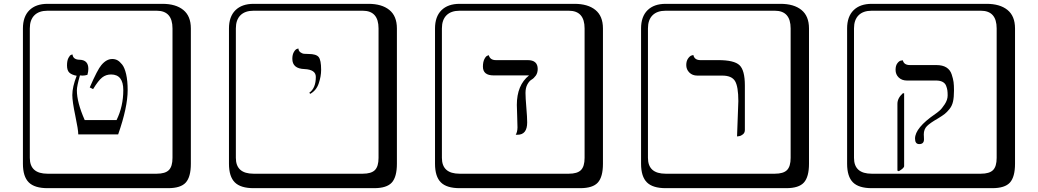

<svg xmlns="http://www.w3.org/2000/svg" viewBox="-20 -774 5438 1006"><path d="M381.8 -377Q356 -381.8 343.5 -393.3Q331.1 -404.8 331.1 -431.2Q331.1 -456.1 338.6 -470.5Q346.2 -484.9 353 -486.8L359.9 -488.8Q362.8 -460.9 398.9 -460.9Q442.9 -459 442.9 -413.1Q442.9 -398.9 438 -381.8Q423.8 -377.9 413.1 -377.9Q410.2 -377.9 406 -378.4Q401.9 -378.9 398.9 -378.9Q382.8 -322.8 382.8 -300.8Q382.8 -237.8 423.8 -145H590.8Q626 -216.8 626 -301.8Q626 -383.8 562 -383.8Q535.2 -383.8 515.1 -367.9Q495.1 -352.1 467.8 -307.1L450.2 -315.9Q491.2 -410.2 511.2 -433.1Q538.1 -465.3 568.8 -464.8Q583 -464.8 595 -458.5Q606.9 -452.1 619.9 -436Q632.8 -419.9 640.9 -385.5Q648.9 -351.1 648.9 -301.8Q648.9 -211.9 599.1 -69.8H390.1Q390.1 -93.8 374.5 -168Q358.9 -242.2 358.9 -275.9Q358.9 -318.8 381.8 -377ZM229 -717.8Q184.1 -717.8 160.2 -693.8Q136.2 -669.9 136.2 -625V53.2Q136.2 136.2 229 136.2H800.8Q845.7 136.2 864.7 117.2Q883.8 98.1 883.8 53.2V-625Q883.8 -717.8 800.8 -717.8ZM980 84Q980 152.8 953.4 182.4Q926.8 211.9 860.8 211.9H229Q161.1 211.9 130.6 181.4Q100.1 150.9 100.1 84V-625Q100.1 -687 134 -720.5Q168 -753.9 229 -753.9H831.1Q900.9 -753.9 940.4 -721.9Q980 -689.9 980 -625Z M1605.5 -282.2 1600.6 -288.1Q1634.8 -312 1634.8 -371.1Q1634.8 -409.2 1575.7 -412.1Q1511.7 -414.1 1511.7 -465.8Q1511.7 -487.8 1519.8 -501.5Q1527.8 -515.1 1535.6 -517.6L1543.5 -520Q1544.4 -506.8 1554 -500Q1563.5 -493.2 1572 -492.2Q1580.6 -491.2 1596.7 -491.2Q1636.7 -491.2 1649.7 -475.1Q1662.6 -459 1662.6 -408.2Q1662.6 -374 1650.1 -337.2Q1637.7 -300.3 1605.5 -282.2ZM1308.6 -717.8Q1263.7 -717.8 1239.7 -693.8Q1215.8 -669.9 1215.8 -625V53.2Q1215.8 136.2 1308.6 136.2H1880.4Q1925.3 136.2 1944.3 117.2Q1963.4 98.1 1963.4 53.2V-625Q1963.4 -717.8 1880.4 -717.8ZM2059.6 84Q2059.6 152.8 2033 182.4Q2006.3 211.9 1940.4 211.9H1308.6Q1240.7 211.9 1210.2 181.4Q1179.7 150.9 1179.7 84V-625Q1179.7 -687 1213.6 -720.5Q1247.6 -753.9 1308.6 -753.9H1910.6Q1980.5 -753.9 2020 -721.9Q2059.6 -689.9 2059.6 -625Z M2733.4 -287.1Q2733.4 -262.2 2737.8 -210.7Q2742.2 -159.2 2742.2 -132.8Q2742.2 -67.9 2691.4 -67.9H2682.1Q2690.9 -82 2691.4 -106Q2691.4 -130.9 2689.7 -168.9Q2688 -207 2688 -224.1Q2688 -328.1 2752 -378.9H2566.4Q2510.3 -378.9 2510.3 -424.8Q2510.3 -448.7 2517.8 -463.9Q2525.4 -479 2533.2 -481.9L2541 -484.9Q2547.9 -459 2578.1 -459H2745.1Q2796.9 -459 2797.4 -413.1Q2797.4 -392.1 2787.4 -377.9Q2777.3 -363.8 2765.4 -356.9Q2753.4 -350.1 2743.4 -332Q2733.4 -314 2733.4 -287.1ZM2388.2 -717.8Q2343.3 -717.8 2319.3 -693.8Q2295.4 -669.9 2295.4 -625V53.2Q2295.4 136.2 2388.2 136.2H2960Q3004.9 136.2 3023.9 117.2Q3043 98.1 3043 53.2V-625Q3043 -717.8 2960 -717.8ZM3139.2 84Q3139.2 152.8 3112.5 182.4Q3085.9 211.9 3020 211.9H2388.2Q2320.3 211.9 2289.8 181.4Q2259.3 150.9 2259.3 84V-625Q2259.3 -687 2293.2 -720.5Q2327.1 -753.9 2388.2 -753.9H2990.2Q3060.1 -753.9 3099.6 -721.9Q3139.2 -689.9 3139.2 -625Z M3841.8 -59.1 3848.6 -244.1Q3848.6 -320.3 3831.3 -349.1Q3814 -377.9 3764.6 -377.9H3633.8Q3607.9 -377.9 3591.8 -394Q3575.7 -410.2 3575.7 -433.1Q3575.7 -454.1 3585.2 -467.5Q3594.7 -481 3604 -483.4L3612.8 -485.8Q3618.7 -459 3649.9 -459H3743.7Q3826.7 -459 3854.7 -432.4Q3882.8 -405.8 3882.8 -326.2V-92.8Q3882.8 -78.6 3872.8 -70.3Q3862.8 -62 3852.1 -60.5ZM3467.8 -717.8Q3422.9 -717.8 3398.9 -693.8Q3375 -669.9 3375 -625V53.2Q3375 136.2 3467.8 136.2H4039.6Q4084.5 136.2 4103.5 117.2Q4122.6 98.1 4122.6 53.2V-625Q4122.6 -717.8 4039.6 -717.8ZM4218.8 84Q4218.8 152.8 4192.1 182.4Q4165.5 211.9 4099.6 211.9H3467.8Q3399.9 211.9 3369.4 181.4Q3338.9 150.9 3338.9 84V-625Q3338.9 -687 3372.8 -720.5Q3406.7 -753.9 3467.8 -753.9H4069.8Q4139.6 -753.9 4179.2 -721.9Q4218.8 -689.9 4218.8 -625Z M4689.5 123 4682.1 120.1V-230Q4682.1 -259.8 4710.4 -285.2H4717.3V96.2Q4717.3 106.9 4689.5 123ZM4820.3 -69.8Q4820.3 -67.9 4820.8 -58.8Q4821.3 -49.8 4821.3 -43.9Q4821.3 -19 4796.4 -19Q4774.4 -19 4774.4 -47.9Q4774.4 -104 4880.4 -176.8Q4889.2 -182.6 4901.9 -193.4Q4914.6 -204.1 4929.9 -227.5Q4945.3 -251 4945.3 -273.9Q4945.3 -290 4943.8 -300.5Q4942.4 -311 4937.3 -324.5Q4932.1 -337.9 4918.7 -345Q4905.3 -352.1 4884.3 -352.1H4731.4Q4705.6 -352.1 4689 -367.9Q4672.4 -383.8 4672.4 -408.2Q4672.4 -430.2 4681.9 -442.6Q4691.4 -455.1 4700.7 -456.5L4710.4 -458Q4716.3 -433.1 4747.6 -433.1H4886.2Q4918.5 -433.1 4938.5 -420.7Q4958.5 -408.2 4966.3 -384.5Q4974.1 -360.8 4976.3 -344Q4978.5 -327.1 4978.5 -299.8Q4978.5 -264.6 4973.4 -241.9Q4968.3 -219.2 4954.8 -202.6Q4941.4 -186 4929.9 -177Q4918.5 -168 4893.6 -152.8Q4853.5 -129.9 4836.9 -113.3Q4820.3 -96.7 4820.3 -69.8ZM4547.4 -717.8Q4502.4 -717.8 4478.5 -693.8Q4454.6 -669.9 4454.6 -625V53.2Q4454.6 136.2 4547.4 136.2H5119.1Q5164.1 136.2 5183.1 117.2Q5202.1 98.1 5202.1 53.2V-625Q5202.1 -717.8 5119.1 -717.8ZM5298.3 84Q5298.3 152.8 5271.7 182.4Q5245.1 211.9 5179.2 211.9H4547.4Q4479.5 211.9 4449 181.4Q4418.5 150.9 4418.5 84V-625Q4418.5 -687 4452.4 -720.5Q4486.3 -753.9 4547.4 -753.9H5149.4Q5219.2 -753.9 5258.8 -721.9Q5298.3 -689.9 5298.3 -625Z"/></svg>

Font: Linux Biolinum Keyboard O
Style: Regular
Weight: 700
Designer: Philipp H. Poll
Foundry: Philipp H. Poll
Version: Version 0.6.1